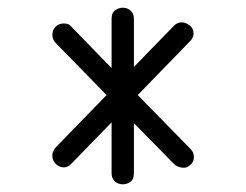

<svg xmlns="http://www.w3.org/2000/svg" viewBox="-20 -521 640 499"><path d="M299 -42Q287 -42 278.5 -49.5Q270 -57 270 -71V-203L166 -96Q157 -86 146 -86Q134 -86 125 -95Q116 -104 116 -116Q116 -127 124 -137L257 -274L124 -410Q116 -419 116 -431Q116 -443 125 -452Q133 -460 146 -460Q160 -460 166 -451L270 -344V-472Q270 -488 279.5 -494.5Q289 -501 299 -501Q311 -501 319.5 -493.5Q328 -486 328 -472V-347L432 -454Q441 -463 452 -463Q458 -463 463.5 -460.5Q469 -458 473 -455Q483 -447 483 -434Q483 -423 474 -414L338 -274L475 -134Q484 -125 484 -113Q484 -100 474 -92Q467 -85 457 -85Q450 -85 443 -88Q436 -91 433 -94L328 -201V-71Q328 -55 319 -48.5Q310 -42 299 -42Z"/></svg>

Font: Hachi Maru Pop
Style: Regular
Weight: 400
Designer: Nontynet
Foundry: Nontynet
Version: Version 1.300